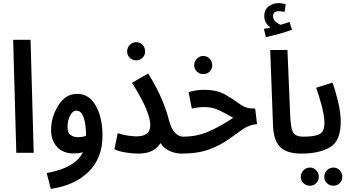

<svg xmlns="http://www.w3.org/2000/svg" viewBox="-20 -975 2248 1225"><path d="M84 0 64 -721H175L195 0Z M634 -109Q634 -224 591.5 -300Q549 -376 473 -376Q399 -377 352.5 -303Q306 -229 306 -145Q306 -80 343.5 -38Q381 4 451 4Q482 4 509 -4Q462 96 278 129L304 230Q455 209 544.5 121.5Q634 34 634 -109ZM411 -163Q411 -209 428 -239Q445 -269 467 -269Q499 -269 514 -224.5Q529 -180 529 -108Q504 -100 476 -100Q449 -100 430 -114Q411 -128 411 -163Z M1201 -51Q1201 -73 1188 -88Q1175 -103 1148 -103Q1122 -103 1098 -126.5Q1074 -150 1058 -208Q1043 -270 1010 -347Q977 -424 925 -506L822 -447Q889 -340 914 -277Q939 -214 939 -178Q939 -138 915.5 -121.5Q892 -105 853 -105Q796 -105 731 -125L710 -23Q735 -10 779.5 -2.5Q824 5 861 5Q917 5 951 -13Q985 -31 1004 -62Q1027 -27 1064 -11Q1101 5 1138 5Q1201 5 1201 -51ZM850 -590Q873 -590 889.5 -606.5Q906 -623 906 -647Q906 -671 889.5 -688.5Q873 -706 850 -706Q825 -706 808 -688.5Q791 -671 791 -647Q791 -623 808 -606.5Q825 -590 850 -590Z M1137 5Q1244 5 1315.5 -22Q1387 -49 1437.5 -85.5Q1488 -122 1530 -151Q1572 -180 1620 -183L1608 -283H1589Q1547 -283 1508 -312.5Q1469 -342 1416 -372Q1363 -402 1281 -402Q1231 -402 1183 -387L1204 -282Q1244 -292 1285 -292Q1334 -292 1375 -273Q1416 -254 1468 -223Q1383 -167 1309 -135Q1235 -103 1146 -103ZM1278 -502Q1301 -502 1317.5 -518.5Q1334 -535 1334 -559Q1334 -583 1317.5 -600.5Q1301 -618 1278 -618Q1253 -618 1236 -600.5Q1219 -583 1219 -559Q1219 -535 1236 -518.5Q1253 -502 1278 -502Z M1905 5Q1968 5 1968 -51Q1968 -103 1915 -103Q1870 -103 1853 -126.5Q1836 -150 1832 -227L1814 -656H1704L1722 -172Q1726 -79 1767.5 -37Q1809 5 1905 5ZM1843 -785 1827 -835Q1815 -831 1801.5 -826.5Q1788 -822 1772 -817Q1757 -821 1739.5 -835.5Q1722 -850 1722 -872Q1722 -904 1761 -904Q1769 -904 1778 -902Q1787 -900 1796 -899L1803 -947Q1782 -955 1758 -955Q1720 -955 1693 -933.5Q1666 -912 1666 -872Q1666 -847 1678 -828.5Q1690 -810 1707 -799Q1694 -797 1664 -791L1676 -738Q1768 -758 1843 -785Z M1905 5Q2015 5 2084.5 -35Q2154 -75 2154 -198Q2154 -256 2137 -327Q2120 -398 2101 -448L1997 -415Q2017 -360 2033.5 -296.5Q2050 -233 2050 -189Q2050 -136 2019.5 -119.5Q1989 -103 1915 -103ZM2108 210Q2131 210 2147.5 193.5Q2164 177 2164 154Q2164 129 2147.5 111.5Q2131 94 2108 94Q2083 94 2066 111.5Q2049 129 2049 154Q2049 177 2066 193.5Q2083 210 2108 210ZM1958 210Q1981 210 1997.5 193.5Q2014 177 2014 154Q2014 129 1997.5 111.5Q1981 94 1958 94Q1933 94 1916 111.5Q1899 129 1899 154Q1899 177 1916 193.5Q1933 210 1958 210Z"/></svg>

Font: Noto Sans Arabic UI ExtraCondensed Semi
Style: Regular
Weight: 600
Width: 3
Designer: Nadine Chahine - Monotype Design Team
Foundry: Monotype Imaging Inc.
Version: Version 1.900